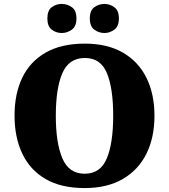

<svg xmlns="http://www.w3.org/2000/svg" viewBox="-20 -947 860 977"><path d="M411 10Q291 10 212 -36Q133 -82 93.5 -165Q54 -248 54 -359Q54 -470 93.5 -552Q133 -634 212.5 -679.5Q292 -725 412 -725Q526 -725 605 -679.5Q684 -634 725 -551.5Q766 -469 766 -358Q766 -247 725 -164.5Q684 -82 604.5 -36Q525 10 411 10ZM411 -63Q491 -63 523.5 -141Q556 -219 556 -358Q556 -498 524 -575Q492 -652 412 -652Q331 -652 297.5 -575Q264 -498 264 -358Q264 -219 297.5 -141Q331 -63 411 -63ZM512 -779Q483 -779 460 -796Q437 -813 437 -853Q437 -894 460 -910.5Q483 -927 512 -927Q538 -927 561.5 -910.5Q585 -894 585 -853Q585 -813 561.5 -796Q538 -779 512 -779ZM294 -779Q266 -779 243.5 -796Q221 -813 221 -853Q221 -894 243.5 -910.5Q266 -927 294 -927Q322 -927 345.5 -910.5Q369 -894 369 -853Q369 -813 345.5 -796Q322 -779 294 -779Z"/></svg>

Font: Noto Serif Tamil Black
Style: Italic
Weight: 900
Italic angle: -12°
Designer: Indian Type Foundry, Tom Grace, and the Monotype Design Team
Foundry: Monotype Imaging Inc.
Version: Version 2.003; ttfautohint (v1.8.4.7-5d5b)